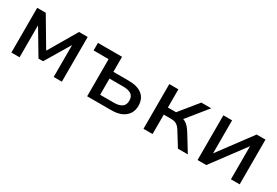

<svg xmlns="http://www.w3.org/2000/svg" viewBox="31 -1173 2664 1848"><g transform="rotate(30 1363.0 -248.5)"><path d="M95 0V-497H190L376 -183L560 -497H656V0H565V-355L401 -80H350L186 -355V0Z M937 0V-413H770V-497H1038V-330H1206Q1307 -330 1359 -287.5Q1411 -245 1411 -166Q1411 -116 1387 -78.5Q1363 -41 1317 -20.5Q1271 0 1206 0ZM1038 -75H1193Q1246 -75 1278 -96Q1310 -117 1310 -166Q1310 -215 1278 -235Q1246 -255 1193 -255H1038Z M1563 0V-497H1664V-295H1755L1919 -497H2029L1832 -253L1816 -278Q1847 -275 1868.5 -263.5Q1890 -252 1908.5 -231Q1927 -210 1948 -176L2056 0H1946L1856 -145Q1842 -169 1827.5 -184.5Q1813 -200 1793.5 -208Q1774 -216 1743 -216H1664V0Z M2164 0V-497H2261V-130L2534 -497H2632V0H2535V-368L2261 0Z"/></g></svg>

Font: Nunito Sans 7pt Medium
Style: Regular
Weight: 500
Designer: Vernon Adams
Foundry: Vernon Adams
Version: Version 3.101;gftools[0.9.27]